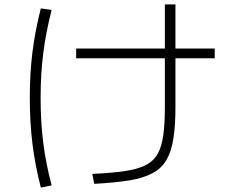

<svg xmlns="http://www.w3.org/2000/svg" viewBox="-20 -803 1040 870"><path d="M398 -15Q485 -19 544 -27.5Q603 -36 639.5 -54.5Q676 -73 694.5 -106Q713 -139 720 -191Q727 -243 727 -320V-783H775V-320Q775 -236 766 -177Q757 -118 735 -79.5Q713 -41 671.5 -18.5Q630 4 565 14.5Q500 25 407 30ZM325 -539V-583H953V-539ZM165 47Q139 -54 127 -151.5Q115 -249 115 -360Q115 -470 127 -566.5Q139 -663 165 -765L214 -758Q188 -657 176 -562Q164 -467 164 -360Q164 -251 176 -156Q188 -61 214 37Z"/></svg>

Font: M PLUS 1 Light
Style: Regular
Weight: 300
Designer: Coji Morishita
Foundry: UNDERFOREST DESIGN
Version: Version 1.001